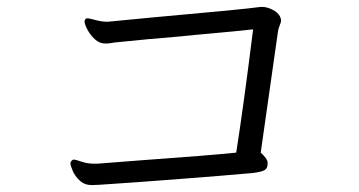

<svg xmlns="http://www.w3.org/2000/svg" viewBox="-20 -613 1040 556"><path d="M712 -112Q622 -104 492 -94Q362 -84 269 -78L246 -77Q225 -77 211 -90Q197 -103 190.5 -118.5Q184 -134 184 -139Q184 -145 188 -148Q191 -151 194 -151Q198 -151 215.5 -145Q233 -139 252 -139H262L391 -149Q586 -163 664 -171Q685 -304 713 -528Q658 -522 601 -517Q544 -512 496 -507Q409 -500 312 -490Q307 -489 300 -488Q293 -487 284 -487Q268 -487 254.5 -499.5Q241 -512 233 -527.5Q225 -543 225 -550Q225 -556 229 -559Q230 -560 234 -560Q238 -560 256.5 -555Q275 -550 291 -550L302 -551L427 -563Q686 -586 735 -593H739Q753 -593 769 -585Q785 -577 791 -565Q794 -558 794 -553Q794 -549 790 -539.5Q786 -530 785 -522L735 -171Q754 -154 755 -143V-139Q755 -125 745.5 -120Q736 -115 712 -112Z"/></svg>

Font: Iansui
Style: Regular
Weight: 400
Designer: But Ko / Fontworks Inc.
Foundry: zi-hi.com / Fontworks Inc.
Version: Version 1.002